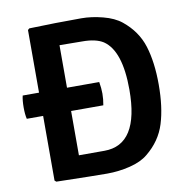

<svg xmlns="http://www.w3.org/2000/svg" viewBox="-78 -764 827 845"><g transform="rotate(-10 335.5 -341.5)"><path d="M517 -45Q487 -20 436.5 -7.5Q386 5 333.5 5Q281 5 107 1L100 -5V-294H27Q22 -314 22 -345.5Q22 -377 27 -398H100V-678L107 -684Q223 -688 340 -688Q385 -688 435.5 -675Q486 -662 517 -637Q580 -586 602.5 -514Q625 -442 625 -341.5Q625 -241 602.5 -168.5Q580 -96 517 -45ZM369 -294H225V-96H339Q494 -96 494 -342Q494 -516 420 -566Q387 -587 327 -587Q267 -587 225 -588V-398H369Q374 -370 374 -345.5Q374 -321 369 -294Z"/></g></svg>

Font: Signika Negative
Style: Semibold
Weight: 600
Designer: Anna Giedrys
Foundry: Anna Giedrys
Version: Version 1.001